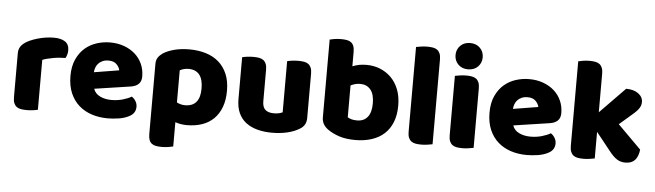

<svg xmlns="http://www.w3.org/2000/svg" viewBox="-52 -921 4468 1309"><g transform="rotate(5 2182.0 -266.5)"><path d="M222 -1Q212 2 190.5 5Q169 8 146 8Q124 8 106.5 5Q89 2 77 -7Q65 -16 58.5 -31.5Q52 -47 52 -72V-372Q52 -395 60.5 -411.5Q69 -428 85 -441Q101 -454 124.5 -464.5Q148 -475 175 -483Q202 -491 231 -495.5Q260 -500 289 -500Q337 -500 365 -481.5Q393 -463 393 -421Q393 -407 389 -393.5Q385 -380 379 -369Q358 -369 336 -367Q314 -365 293 -361Q272 -357 253.5 -352.5Q235 -348 222 -342Z M701 16Q642 16 591.5 -0.5Q541 -17 503.5 -50Q466 -83 444.5 -133Q423 -183 423 -250Q423 -316 444.5 -363.5Q466 -411 501 -441.5Q536 -472 581 -486.5Q626 -501 673 -501Q726 -501 769.5 -485Q813 -469 844.5 -441Q876 -413 893.5 -374Q911 -335 911 -289Q911 -255 892 -237Q873 -219 839 -214L592 -177Q603 -144 637 -127.5Q671 -111 715 -111Q756 -111 792.5 -121.5Q829 -132 852 -146Q868 -136 879 -118Q890 -100 890 -80Q890 -35 848 -13Q816 4 776 10Q736 16 701 16ZM673 -377Q649 -377 631.5 -369Q614 -361 603 -348.5Q592 -336 586.5 -320.5Q581 -305 580 -289L751 -317Q748 -337 729 -357Q710 -377 673 -377Z M1216 -501Q1276 -501 1327.5 -485.5Q1379 -470 1416 -438Q1453 -406 1474 -357.5Q1495 -309 1495 -242Q1495 -178 1477 -130Q1459 -82 1426 -49.5Q1393 -17 1346.5 -1Q1300 15 1243 15Q1200 15 1163 2V168Q1153 171 1131 174.5Q1109 178 1086 178Q1064 178 1046.5 175Q1029 172 1017 163Q1005 154 999 138.5Q993 123 993 98V-382Q993 -409 1004.5 -426Q1016 -443 1036 -457Q1067 -477 1113 -489Q1159 -501 1216 -501ZM1218 -119Q1321 -119 1321 -242Q1321 -306 1295.5 -337Q1270 -368 1222 -368Q1203 -368 1188 -363.5Q1173 -359 1162 -353V-133Q1174 -127 1188 -123Q1202 -119 1218 -119Z M1578 -479Q1588 -482 1609.5 -485Q1631 -488 1654 -488Q1676 -488 1693.5 -485Q1711 -482 1723 -473Q1735 -464 1741.5 -448.5Q1748 -433 1748 -408V-193Q1748 -152 1768 -134.5Q1788 -117 1826 -117Q1849 -117 1863.5 -121Q1878 -125 1886 -129V-479Q1896 -482 1917.5 -485Q1939 -488 1962 -488Q1984 -488 2001.5 -485Q2019 -482 2031 -473Q2043 -464 2049.5 -448.5Q2056 -433 2056 -408V-104Q2056 -54 2014 -29Q1979 -7 1930.5 4.5Q1882 16 1825 16Q1771 16 1725.5 4Q1680 -8 1647 -33Q1614 -58 1596 -97.5Q1578 -137 1578 -193Z M2162 -651Q2172 -654 2194 -657.5Q2216 -661 2239 -661Q2261 -661 2278.5 -658Q2296 -655 2308 -646Q2320 -637 2326 -621.5Q2332 -606 2332 -581V-483Q2357 -493 2379.5 -497Q2402 -501 2429 -501Q2477 -501 2520 -484Q2563 -467 2596 -434.5Q2629 -402 2648 -354Q2667 -306 2667 -243Q2667 -178 2647.5 -129.5Q2628 -81 2593 -49Q2558 -17 2507.5 -0.5Q2457 16 2396 16Q2330 16 2284 0.5Q2238 -15 2206 -38Q2162 -69 2162 -118ZM2396 -118Q2442 -118 2467.5 -149.5Q2493 -181 2493 -243Q2493 -306 2467 -337Q2441 -368 2397 -368Q2377 -368 2362.5 -364Q2348 -360 2331 -352V-134Q2342 -127 2357.5 -122.5Q2373 -118 2396 -118Z M2923 -1Q2912 1 2890.5 4.5Q2869 8 2847 8Q2825 8 2807.5 5Q2790 2 2778 -7Q2766 -16 2759.5 -31.5Q2753 -47 2753 -72V-652Q2764 -654 2785.5 -657.5Q2807 -661 2829 -661Q2851 -661 2868.5 -658Q2886 -655 2898 -646Q2910 -637 2916.5 -621.5Q2923 -606 2923 -581Z M3026 -621Q3026 -659 3051.5 -685Q3077 -711 3119 -711Q3161 -711 3186.5 -685Q3212 -659 3212 -621Q3212 -583 3186.5 -557Q3161 -531 3119 -531Q3077 -531 3051.5 -557Q3026 -583 3026 -621ZM3204 -1Q3193 1 3171.5 4.5Q3150 8 3128 8Q3106 8 3088.5 5Q3071 2 3059 -7Q3047 -16 3040.5 -31.5Q3034 -47 3034 -72V-479Q3045 -481 3066.5 -484.5Q3088 -488 3110 -488Q3132 -488 3149.5 -485Q3167 -482 3179 -473Q3191 -464 3197.5 -448.5Q3204 -433 3204 -408Z M3569 16Q3510 16 3459.5 -0.5Q3409 -17 3371.5 -50Q3334 -83 3312.5 -133Q3291 -183 3291 -250Q3291 -316 3312.5 -363.5Q3334 -411 3369 -441.5Q3404 -472 3449 -486.5Q3494 -501 3541 -501Q3594 -501 3637.5 -485Q3681 -469 3712.5 -441Q3744 -413 3761.5 -374Q3779 -335 3779 -289Q3779 -255 3760 -237Q3741 -219 3707 -214L3460 -177Q3471 -144 3505 -127.5Q3539 -111 3583 -111Q3624 -111 3660.5 -121.5Q3697 -132 3720 -146Q3736 -136 3747 -118Q3758 -100 3758 -80Q3758 -35 3716 -13Q3684 4 3644 10Q3604 16 3569 16ZM3541 -377Q3517 -377 3499.5 -369Q3482 -361 3471 -348.5Q3460 -336 3454.5 -320.5Q3449 -305 3448 -289L3619 -317Q3616 -337 3597 -357Q3578 -377 3541 -377Z M4336 -88Q4331 -41 4308.5 -16Q4286 9 4243 9Q4211 9 4186 -6.5Q4161 -22 4132 -59L4033 -183V-1Q4022 1 4000.5 4.5Q3979 8 3957 8Q3935 8 3917.5 5Q3900 2 3888 -7Q3876 -16 3869.5 -31.5Q3863 -47 3863 -72V-651Q3874 -654 3895.5 -657.5Q3917 -661 3939 -661Q3961 -661 3978.5 -658Q3996 -655 4008 -646Q4020 -637 4026.5 -621.5Q4033 -606 4033 -581V-317L4205 -493Q4257 -493 4288.5 -470Q4320 -447 4320 -412Q4320 -397 4315 -384.5Q4310 -372 4299.5 -359Q4289 -346 4272.5 -331.5Q4256 -317 4234 -298L4176 -248Z"/></g></svg>

Font: Baloo Tamma
Style: Regular
Weight: 400
Designer: Divya Kowshik and Ek Type
Foundry: Ek Type
Version: Version 1.443;PS 1.000;hotconv 16.6.51;makeotf.lib2.5.65220;